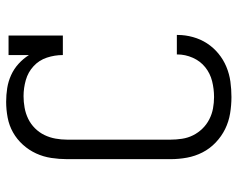

<svg xmlns="http://www.w3.org/2000/svg" viewBox="-96 -688 791 640"><g transform="rotate(-90 300.0 -367.5)"><path d="M297 8Q270 8 242.5 3.5Q215 -1 190.5 -13Q166 -25 145.5 -44.5Q125 -64 112.5 -88.5Q100 -113 95 -140Q90 -167 90 -195V-540Q90 -566 94 -592.5Q98 -619 109 -643Q120 -667 138 -687Q156 -707 179 -720Q202 -733 228.5 -738Q255 -743 281 -743Q304 -743 326.5 -739.5Q349 -736 370 -726.5Q391 -717 408 -701.5Q425 -686 437 -667V-735H502V-554H437Q437 -581 428.5 -607Q420 -633 400 -651.5Q380 -670 353.5 -677.5Q327 -685 300 -685Q281 -685 261.5 -681.5Q242 -678 224.5 -669.5Q207 -661 193 -647Q179 -633 170.5 -615.5Q162 -598 158.5 -578.5Q155 -559 155 -540V-195Q155 -176 158 -156.5Q161 -137 169.5 -120Q178 -103 191.5 -89Q205 -75 222.5 -66Q240 -57 259 -53.5Q278 -50 297 -50Q324 -50 350 -56.5Q376 -63 396.5 -79.5Q417 -96 428 -121Q439 -146 439 -172Q439 -173 439 -173.5Q439 -174 439 -174H504Q504 -173 504 -172.5Q504 -172 504 -171Q504 -146 497 -120.5Q490 -95 476 -73.5Q462 -52 442 -35.5Q422 -19 398 -9Q374 1 348.5 4.5Q323 8 297 8Z"/></g></svg>

Font: Iosevka Slab Light Extended
Style: Regular
Weight: 300
Width: 7
Monospace: yes
Designer: Belleve Invis
Foundry: Belleve Invis
Version: Version 11.1.0; ttfautohint (v1.8.3)